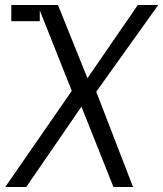

<svg xmlns="http://www.w3.org/2000/svg" viewBox="-20 -745 650 765"><path d="M211 -725 328.5 -433.5 529 -725H610.5L363.5 -379.5L510 0H432L304.5 -320L84.5 0H1L266 -383L138.5 -703.5V-660.5H25V-725Z"/></svg>

Font: JuliaMono Light
Style: Italic
Weight: 300
Italic angle: -9°
Monospace: yes
Designer: cormullion
Foundry: corm
Version: Version 0.054; ttfautohint (v1.8.4)